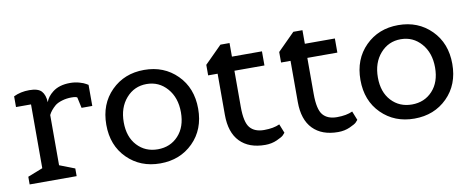

<svg xmlns="http://www.w3.org/2000/svg" viewBox="-55 -811 2606 1058"><g transform="rotate(-10 1248.0 -282.5)"><path d="M304 0H41V-43L125 -76V-433H41V-493Q80 -512 129 -512Q178 -512 197 -491Q216 -470 218 -429Q228 -459 259 -483Q296 -512 357 -512Q384 -512 408.5 -505Q433 -498 444 -491L456 -484V-366H396L383 -426Q377 -432 350 -432Q323 -432 298 -424.5Q273 -417 259 -406Q231 -382 219 -357V-76L304 -43Z M955 -61.5Q882 11 771 11Q660 11 587 -61.5Q514 -134 514 -250Q514 -366 587 -439Q660 -512 771 -512Q882 -512 955 -439Q1028 -366 1028 -250Q1028 -134 955 -61.5ZM656 -116.5Q701 -68 771 -68Q841 -68 886 -116.5Q931 -165 931 -247Q931 -329 885.5 -381Q840 -433 771 -433Q702 -433 656.5 -381Q611 -329 611 -247Q611 -165 656 -116.5Z M1453 -87 1473 -37Q1469 -32 1461.5 -24Q1454 -16 1424 -2.5Q1394 11 1358 11Q1267 11 1217 -40.5Q1167 -92 1167 -191V-421H1114V-480L1210 -576H1261V-500H1429V-421H1261V-219Q1261 -133 1287 -102Q1313 -71 1366 -71Q1419 -71 1453 -87Z M1861 -87 1881 -37Q1877 -32 1869.5 -24Q1862 -16 1832 -2.5Q1802 11 1766 11Q1675 11 1625 -40.5Q1575 -92 1575 -191V-421H1522V-480L1618 -576H1669V-500H1837V-421H1669V-219Q1669 -133 1695 -102Q1721 -71 1774 -71Q1827 -71 1861 -87Z M2377 -61.5Q2304 11 2193 11Q2082 11 2009 -61.5Q1936 -134 1936 -250Q1936 -366 2009 -439Q2082 -512 2193 -512Q2304 -512 2377 -439Q2450 -366 2450 -250Q2450 -134 2377 -61.5ZM2078 -116.5Q2123 -68 2193 -68Q2263 -68 2308 -116.5Q2353 -165 2353 -247Q2353 -329 2307.5 -381Q2262 -433 2193 -433Q2124 -433 2078.5 -381Q2033 -329 2033 -247Q2033 -165 2078 -116.5Z"/></g></svg>

Font: Belgrano
Style: Regular
Weight: 400
Designer: Daniel Hernandez
Foundry: Daniel Hernndez
Version: Version 1.003